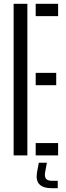

<svg xmlns="http://www.w3.org/2000/svg" viewBox="-20 -820 349 1013"><path d="M51.9 0V-800H124.4V0ZM168.3 0V-65.2H286.6V0ZM168.3 -370.4V-435.6H276.6V-370.4ZM168.3 -734.8V-800H286.6V-734.8ZM284.7 173H255.5Q208.2 173 188.2 152.7Q168.2 132.5 175.2 89.9L184.8 38.6H227.4L217.8 89.9Q214.3 112.9 223.1 123.5Q232 134 255.5 134H284.7Z"/></svg>

Font: Big Shoulders Stencil Display SC Thin
Style: Regular
Weight: 100
Designer: Patric King
Foundry: XO Type Co
Version: Version 2.001